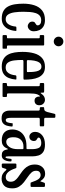

<svg xmlns="http://www.w3.org/2000/svg" viewBox="774 -1574 812 2400"><g transform="rotate(90 1180.0 -374.0)"><path d="M26 -260Q26 -335 45.5 -396.2Q65 -457.5 109.8 -493.8Q154.5 -530 230 -530Q281 -530 312 -510.2Q343 -490.5 357 -458.8Q371 -427 371 -391Q371 -355 350 -335Q329 -315 307 -315Q287 -315 268.5 -330.2Q250 -345.5 250 -373Q250 -393.5 261.8 -403Q273.5 -412.5 285.2 -419Q297 -425.5 297 -437Q297 -457.5 280.8 -470.2Q264.5 -483 235 -483Q198 -483 176.2 -464.5Q154.5 -446 144 -414.2Q133.5 -382.5 130.2 -342.8Q127 -303 127 -260Q127 -203 133.8 -152.5Q140.5 -102 160.5 -70.5Q180.5 -39 220 -39Q261 -39 284.2 -75.2Q307.5 -111.5 312 -163.5Q312.5 -173 326 -173H357Q365 -173 366 -171.5Q367 -170 366.5 -164Q363 -115.5 345.2 -76Q327.5 -36.5 294.8 -13.2Q262 10 213 10Q154.5 10 117.8 -10.8Q81 -31.5 61 -68.8Q41 -106 33.5 -155Q26 -204 26 -260Z M438.5 -700Q438.5 -725 456.2 -742.5Q474 -760 498.5 -760Q523.5 -760 541 -742.5Q558.5 -725 558.5 -700Q558.5 -675.5 541 -657.8Q523.5 -640 498.5 -640Q474 -640 456.2 -657.8Q438.5 -675.5 438.5 -700ZM446.5 -465H429Q421.5 -465 420 -467.2Q418.5 -469.5 418.5 -477V-507Q418.5 -520 430.5 -520H539Q548.5 -520 548.5 -509.5V-67Q548.5 -55 559 -55H576.5Q583.5 -55 586 -53.5Q588.5 -52 588.5 -45V-12Q588.5 -5 587.2 -2.5Q586 0 579 0H434Q425.5 0 422 -2Q418.5 -4 418.5 -12V-40Q418.5 -50 422.2 -52.5Q426 -55 435 -55H447Q455.5 -55 457 -58Q458.5 -61 458.5 -69V-453Q458.5 -465 446.5 -465Z M628.5 -250Q628.5 -330 646 -393.2Q663.5 -456.5 704.5 -493.2Q745.5 -530 816 -530Q868 -530 899.5 -507.2Q931 -484.5 947.5 -447.2Q964 -410 969.8 -365Q975.5 -320 975.5 -275.5Q975.5 -265.5 971.8 -263.2Q968 -261 957.5 -261H746Q729.5 -261 729.5 -246.5Q729.5 -191.5 735.5 -144Q741.5 -96.5 761.8 -67.8Q782 -39 823.5 -39Q858 -39 878.5 -57.2Q899 -75.5 909 -103.8Q919 -132 921.5 -161Q922.5 -173 935 -173H964Q971.5 -173 973 -170.5Q974.5 -168 974 -162.5Q970.5 -119 955.5 -79.5Q940.5 -40 906.5 -15Q872.5 10 811.5 10Q755 10 719 -10.8Q683 -31.5 663.2 -67.5Q643.5 -103.5 636 -150.5Q628.5 -197.5 628.5 -250ZM745.5 -304H866.5Q876.5 -304 878.8 -305.5Q881 -307 881 -312Q881 -337 879.5 -366.8Q878 -396.5 872 -423.8Q866 -451 852.2 -468.5Q838.5 -486 813.5 -486Q780 -486 762.2 -460Q744.5 -434 738 -395Q731.5 -356 731.5 -316.5Q731.5 -309 734 -306.5Q736.5 -304 745.5 -304Z M1057.5 -446Q1057.5 -458 1054.2 -461.5Q1051 -465 1039.5 -465H1032.5Q1021.5 -465 1019.5 -469Q1017.5 -473 1017.5 -484V-502.5Q1017.5 -513 1020.2 -516.5Q1023 -520 1033.5 -520H1120Q1128.5 -520 1133.2 -517.8Q1138 -515.5 1138 -506V-488.5Q1138 -476 1141.2 -475.5Q1144.5 -475 1152.5 -486.5Q1183 -530 1227.5 -530Q1254.5 -530 1275 -510.8Q1295.5 -491.5 1295.5 -459Q1295.5 -431.5 1280.2 -415.8Q1265 -400 1238.5 -400Q1213 -400 1200.2 -415.8Q1187.5 -431.5 1187.5 -451Q1187.5 -454.5 1187.8 -456.2Q1188 -458 1188 -460Q1188 -466 1182.5 -466Q1173 -466 1160.2 -435.8Q1147.5 -405.5 1147.5 -328V-75.5Q1147.5 -64 1149.8 -59.5Q1152 -55 1163.5 -55H1179.5Q1189 -55 1190.8 -51.2Q1192.5 -47.5 1192.5 -38V-15.5Q1192.5 -6.5 1190.2 -3.2Q1188 0 1179.5 0H1031.5Q1025 0 1021.2 -1.5Q1017.5 -3 1017.5 -9.5V-41Q1017.5 -55 1031.5 -55H1037Q1048.5 -55 1053 -58.2Q1057.5 -61.5 1057.5 -72.5Z M1561.5 -112.5Q1559 -82.5 1550.8 -53.8Q1542.5 -25 1521.2 -6.5Q1500 12 1458.5 12Q1404.5 12 1383.5 -16.5Q1362.5 -45 1362.5 -86V-448Q1362.5 -465 1346.5 -465H1337Q1326.5 -465 1323 -467.5Q1319.5 -470 1319.5 -480V-507Q1319.5 -516.5 1322.2 -518.2Q1325 -520 1334.5 -520Q1353 -520 1362.8 -527Q1372.5 -534 1380.5 -560.8Q1388.5 -587.5 1401.5 -645.5Q1403.5 -654 1406 -657Q1408.5 -660 1419.5 -660H1439.5Q1452.5 -660 1452.5 -645.5V-535.5Q1452.5 -525 1457.5 -522.5Q1462.5 -520 1472 -520H1543Q1553 -520 1556.2 -517Q1559.5 -514 1559.5 -503.5V-477.5Q1559.5 -468.5 1555.8 -466.8Q1552 -465 1543 -465H1473Q1462.5 -465 1457.5 -462.5Q1452.5 -460 1452.5 -448.5V-107Q1452.5 -77 1458.5 -58.5Q1464.5 -40 1481 -40Q1502.5 -40 1510.5 -65.2Q1518.5 -90.5 1520.5 -119Q1521 -127.5 1525.2 -127.2Q1529.5 -127 1537.5 -126.5L1553.5 -126Q1563 -125.5 1561.5 -112.5Z M1598.5 -123Q1598.5 -170 1620.2 -210Q1642 -250 1688 -274.5Q1734 -299 1807.5 -299H1831.5Q1840 -299 1842.2 -301Q1844.5 -303 1844.5 -312V-367Q1844.5 -417.5 1830 -450.8Q1815.5 -484 1766.5 -484Q1741 -484 1720.2 -474.5Q1699.5 -465 1699.5 -450Q1699.5 -441 1710.2 -435.8Q1721 -430.5 1731.8 -421.5Q1742.5 -412.5 1742.5 -393Q1742.5 -367.5 1727.8 -351.2Q1713 -335 1687.5 -335Q1664.5 -335 1646.5 -355Q1628.5 -375 1628.5 -408Q1628.5 -458.5 1669.8 -494.2Q1711 -530 1786.5 -530Q1849 -530 1880.8 -507.5Q1912.5 -485 1923.5 -448.8Q1934.5 -412.5 1934.5 -372V-71Q1934.5 -56 1936.5 -46.5Q1938.5 -37 1945.5 -37Q1955 -37 1960 -60.2Q1965 -83.5 1966 -104Q1966.5 -109.5 1969 -111.5Q1971.5 -113.5 1979.5 -112.5L1991.5 -111.5Q1998 -111 1998 -99.5Q1998 -77.5 1991.5 -51.8Q1985 -26 1968.5 -8Q1952 10 1921.5 10H1921Q1891 10 1876 -1.8Q1861 -13.5 1855.8 -29.2Q1850.5 -45 1848.5 -57Q1847 -66 1843.5 -67Q1840 -68 1836 -56.5Q1832 -45.5 1821.5 -29.8Q1811 -14 1790 -2Q1769 10 1733.5 10Q1667 10 1632.8 -25Q1598.5 -60 1598.5 -123ZM1695.5 -138Q1695.5 -88 1711.5 -67Q1727.5 -46 1753.5 -46Q1789.5 -46 1817 -84.5Q1844.5 -123 1844.5 -191V-251Q1844.5 -261 1834.5 -261H1807.5Q1758 -261 1726.8 -228.5Q1695.5 -196 1695.5 -138Z M2257.5 -364.5Q2239.5 -420 2219.5 -448Q2199.5 -476 2167.5 -476Q2146.5 -476 2130.5 -463Q2114.5 -450 2114.5 -418.5Q2114.5 -385.5 2136.8 -361.2Q2159 -337 2191.8 -315Q2224.5 -293 2257.2 -267.5Q2290 -242 2312.2 -207.2Q2334.5 -172.5 2334.5 -122Q2334.5 -51.5 2300.5 -19.8Q2266.5 12 2212.5 12Q2179 12 2154.2 -2.2Q2129.5 -16.5 2110.5 -40.5Q2096.5 -57.5 2090 -38L2078.5 -2Q2074.5 10 2060 10H2037Q2024.5 10 2024.5 -3.5V-157.5Q2024.5 -166.5 2027.2 -169.8Q2030 -173 2038.5 -173H2069Q2077.5 -173 2080.2 -169.2Q2083 -165.5 2085 -159.5Q2123.5 -40 2194.5 -40Q2221 -40 2236.2 -56.2Q2251.5 -72.5 2251.5 -103Q2251.5 -132.5 2236 -153.8Q2220.5 -175 2196 -193.2Q2171.5 -211.5 2144 -230Q2116.5 -248.5 2092 -272Q2067.5 -295.5 2052 -327.8Q2036.5 -360 2036.5 -405Q2036.5 -460.5 2067.8 -496.2Q2099 -532 2151.5 -532Q2181.5 -532 2202.5 -517.8Q2223.5 -503.5 2236 -483Q2242 -473.5 2244.8 -472.2Q2247.5 -471 2251.5 -484.5L2263 -519Q2265.5 -526 2268.5 -528Q2271.5 -530 2281 -530H2303.5Q2316.5 -530 2316.5 -516V-362.5Q2316.5 -354.5 2313.5 -352.2Q2310.5 -350 2302 -350H2274Q2263.5 -350 2261.8 -353.5Q2260 -357 2257.5 -364.5Z"/></g></svg>

Font: Besley* Condensed
Style: Regular
Weight: 400
Width: 3
Designer: Owen Earl
Foundry: indestructible type*
Version: Version 3.000; ttfautohint (v1.8.3)